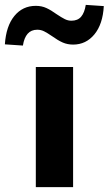

<svg xmlns="http://www.w3.org/2000/svg" viewBox="-85 -768 446 788"><path d="M62 0V-493H215V0ZM9 -581 -65 -586Q-60 -661 -26 -702.5Q8 -744 62 -744Q86 -744 105.5 -735Q125 -726 147 -710Q168 -696 181 -689.5Q194 -683 208 -683Q234 -683 248 -699.5Q262 -716 267 -748L341 -743Q337 -669 302.5 -627Q268 -585 215 -585Q192 -585 172.5 -593.5Q153 -602 128 -620Q109 -633 96 -639.5Q83 -646 68 -646Q43 -646 28.5 -629.5Q14 -613 9 -581Z"/></svg>

Font: Nunito Sans 11pt ExtraBold
Style: Regular
Weight: 800
Version: Version 3.101;gftools[0.9.27]